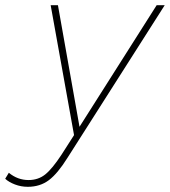

<svg xmlns="http://www.w3.org/2000/svg" viewBox="-133 -520 654 739"><path d="M-26 199Q-52 199 -75.5 190Q-99 181 -113 168L-99 145Q-65 173 -23 173Q14 173 41 151.5Q68 130 104 75L152 0L62 -500H90L173 -32L470 -500H501L127 87Q89 148 55 173.5Q21 199 -26 199Z"/></svg>

Font: Prodigy Sans ExtraLight
Style: Italic
Weight: 200
Italic angle: -13°
Designer: Wei Huang
Foundry: Wei Huang
Version: Version 1.003; ttfautohint (v1.8.3)